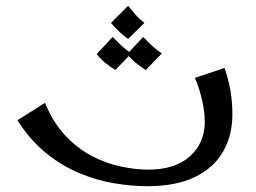

<svg xmlns="http://www.w3.org/2000/svg" viewBox="-20 -634 880 661"><path d="M487 7Q433 7 373 -3Q313 -13 253 -38Q193 -63 138.5 -107Q84 -151 40 -220L135 -280Q163 -211 206 -166Q249 -121 299 -95.5Q349 -70 399 -60Q449 -50 490 -50Q583 -50 634 -96Q685 -142 685 -215Q685 -247 676 -288Q667 -329 651 -366L753 -400Q767 -360 773.5 -321Q780 -282 780 -239Q780 -168 748 -112Q716 -56 651 -24.5Q586 7 487 7ZM421 -500Q404 -512 390 -525.5Q376 -539 362 -555L421 -614Q435 -597 447 -583Q459 -569 477 -555ZM377 -393Q359 -404 342 -418Q325 -432 313 -448L368 -507Q383 -491 398 -477Q413 -463 432 -450ZM482 -393Q464 -404 447 -418Q430 -432 418 -448L473 -507Q488 -491 503 -477Q518 -463 537 -450Z"/></svg>

Font: Marhey Light Light
Style: Regular
Weight: 300
Version: Version 1.000